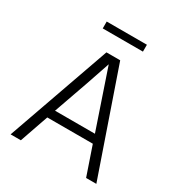

<svg xmlns="http://www.w3.org/2000/svg" viewBox="-191 -957 1019 1088"><g transform="rotate(30 318.5 -413.0)"><path d="M453 -781H190V-826H453ZM105 0H38L276 -674H366L599 0H532L468 -187H170ZM321 -622Q283 -506 189 -242H450Z"/></g></svg>

Font: Hind Colombo Light
Style: Regular
Weight: 300
Designer: Jyotish Sonowal, Aditi Pimprikar
Foundry: Indian Type Foundry
Version: Version 1.000;PS 1.0;hotconv 1.0.86;makeotf.lib2.5.63406; tt